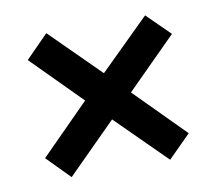

<svg xmlns="http://www.w3.org/2000/svg" viewBox="-54 -684 599 528"><g transform="rotate(-10 245.0 -419.5)"><path d="M382 -621 243 -484 106 -620 43 -556 179 -419 43 -282 106 -218 243 -355 381 -218 444 -281 307 -419 446 -558Z"/></g></svg>

Font: Noto Sans Malayalam UI Condensed SemiBold
Style: Regular
Weight: 600
Width: 3
Designer: Jelle Bosma - Monotype Design Team
Foundry: Monotype Imaging Inc.
Version: Version 2.104